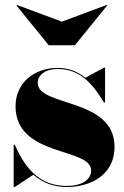

<svg xmlns="http://www.w3.org/2000/svg" viewBox="-20 -742 500 772"><path d="M229 -655 48 -722 46 -720 176 -560H281L411 -720L408.5 -722ZM39 10 114.5 -39.5C150.5 -7.5 194.5 10 249.5 10C336.5 10 440.5 -33 440.5 -152C440.5 -350 131.5 -311.5 131.5 -409C131.5 -436 156.5 -464.5 212.5 -464.5C310 -464.5 358 -394 398 -330H402.5V-470H398.5L323 -429.5C294 -453 258 -469 212.5 -469C117.5 -469 42.5 -409 42.5 -315C42.5 -109 346.5 -151 346.5 -56C346.5 -25 317 5.5 248.5 5.5C150 5.5 87 -51 39.5 -160H35V10Z"/></svg>

Font: Bodoni* 36pt Fatface
Style: Regular
Weight: 900
Version: Version 2.3